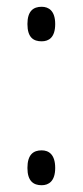

<svg xmlns="http://www.w3.org/2000/svg" viewBox="-20 -541 245 567"><path d="M103 -419C124 -419 143 -430 143 -470C143 -509 124 -521 103 -521C79 -521 61 -509 61 -470C61 -430 79 -419 103 -419ZM103 6C124 6 143 -6 143 -45C143 -85 124 -97 103 -97C79 -97 61 -85 61 -45C61 -6 79 6 103 6Z"/></svg>

Font: Noto Serif Myanmar ExtraCondensed Light
Style: Regular
Weight: 300
Width: 2
Designer: Ben Mitchell and the Monotype Design Team
Foundry: Monotype Imaging Inc.
Version: Version 2.106